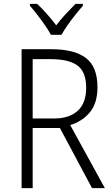

<svg xmlns="http://www.w3.org/2000/svg" viewBox="-20 -967 578 987"><path d="M244 -714Q362 -714 421.5 -669Q481 -624 481 -518Q481 -438 443 -391Q405 -344 341 -324L519 0H453L288 -309H148V0H91V-714ZM240 -663H148V-358H259Q336 -358 379.5 -397.5Q423 -437 423 -516Q423 -597 378.5 -630Q334 -663 240 -663ZM242 -788Q230 -810 211 -837.5Q192 -865 171.5 -891.5Q151 -918 134 -937V-947H171Q195 -925 221 -895.5Q247 -866 269 -837Q292 -867 317 -894Q342 -921 368 -947H406V-937Q388 -917 367 -890.5Q346 -864 327 -837Q308 -810 296 -788Z"/></svg>

Font: Noto Sans Gurmukhi SemiCondensed Light
Style: Regular
Weight: 300
Width: 4
Designer: Jelle Bosma - Monotype Design Team
Foundry: Monotype Imaging Inc.
Version: Version 2.004; ttfautohint (v1.8.4.7-5d5b)